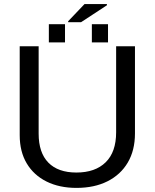

<svg xmlns="http://www.w3.org/2000/svg" viewBox="-20 -916 762 946"><path d="M356.9 9.8Q272.5 9.8 209.5 -21.5Q146.5 -52.7 111.8 -110.8Q77.1 -168.9 77.1 -250V-688H170.4V-257.8Q170.4 -163.6 218.3 -114.7Q266.1 -65.9 356.4 -65.9Q449.2 -65.9 500.7 -116.5Q552.2 -167 552.2 -264.2V-688H645V-258.8Q645 -175.3 609.6 -115.2Q574.2 -55.2 509.5 -22.7Q444.8 9.8 356.9 9.8ZM396.5 -896H506.8V-890.1L379.4 -806.6H315.9V-811.5ZM432.6 -707V-796.9H512.2V-707ZM220.7 -707V-796.9H300.3V-707Z"/></svg>

Font: Arimo Nerd Font
Style: Regular
Weight: 400
Designer: Steve Matteson
Foundry: Monotype Imaging Inc.
Version: Version 1.33;Nerd Fonts 3.2.1